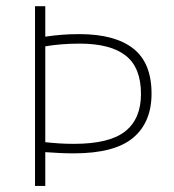

<svg xmlns="http://www.w3.org/2000/svg" viewBox="-20 -616 578 636"><path d="M96 0V-595.5H130V-494.5Q152.5 -498 180.5 -500.5Q208.5 -503 243 -503Q360 -503 421 -455.5Q482 -408 482 -306Q482 -210.5 420.5 -159.2Q359 -108 224 -108Q199.5 -108 176.5 -109.2Q153.5 -110.5 130 -112V0ZM225 -139.5Q342.5 -139.5 394.8 -181Q447 -222.5 447 -304.5Q447 -392 396.5 -431.8Q346 -471.5 243.5 -471.5Q212 -471.5 184 -469.2Q156 -467 130 -462.5V-145Q153 -142.5 176 -141Q199 -139.5 225 -139.5Z"/></svg>

Font: Encode Sans SC Condensed Thin Thin
Style: Regular
Weight: 250
Version: Version 3.002